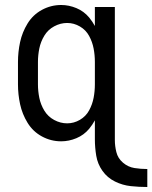

<svg xmlns="http://www.w3.org/2000/svg" viewBox="-20 -558 610 769"><path d="M570 191Q537 191 504 187.5Q471 184 440.5 169Q410 154 390.5 126.5Q371 99 365.5 66Q360 33 360 0V-76Q350 -58 337 -42Q316 -17 286 -4.5Q256 8 225 8Q184 8 148 -11.5Q112 -31 90.5 -66Q69 -101 60.5 -140.5Q52 -180 52 -220V-310Q52 -350 60.5 -389.5Q69 -429 90.5 -464Q112 -499 148 -518.5Q184 -538 225 -538Q256 -538 286 -525.5Q316 -513 337 -488Q350 -472 360 -454V-530H440V3Q440 27 446 51Q452 76 472.5 93.5Q493 111 518.5 115Q544 119 570 119ZM249 -64Q276 -64 300 -78Q324 -92 337 -116Q350 -140 355 -166.5Q360 -193 360 -220V-310Q360 -337 355 -363.5Q350 -390 337 -414Q324 -438 300 -452Q276 -466 249 -466Q222 -466 197 -452.5Q172 -439 157.5 -415Q143 -391 137.5 -364Q132 -337 132 -310V-220Q132 -193 137.5 -166Q143 -139 157.5 -115Q172 -91 197 -77.5Q222 -64 249 -64ZM390 -215V-219Z"/></svg>

Font: Iosevka SS08
Style: Regular
Weight: 400
Monospace: yes
Designer: Belleve Invis
Foundry: Belleve Invis
Version: 2.1.0; ttfautohint (v1.8.2)